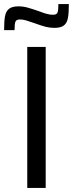

<svg xmlns="http://www.w3.org/2000/svg" viewBox="-49 -917 356 937"><path d="M84 0V-688H174V0ZM41 -886Q64 -886 85.5 -880Q107 -874 139 -863Q144 -861 159.5 -855.5Q175 -850 187 -847.5Q199 -845 210 -845Q227 -845 231.5 -855.5Q236 -866 236 -897H287Q287 -853 282.5 -829Q278 -805 263 -793Q248 -781 217 -781Q194 -781 174.5 -786Q155 -791 119 -804Q93 -813 78 -817.5Q63 -822 48 -822Q31 -822 26.5 -811.5Q22 -801 22 -770H-29Q-29 -814 -24.5 -838Q-20 -862 -5 -874Q10 -886 41 -886Z"/></svg>

Font: Saira Semi Condensed
Style: Regular
Weight: 400
Width: 4
Designer: Hector Gatti with collaboration of the Omnibus-Type team
Foundry: Omnibus-Type
Version: Version 1.001; ttfautohint (v1.8)